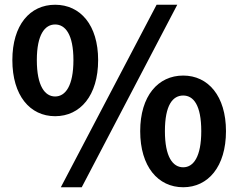

<svg xmlns="http://www.w3.org/2000/svg" viewBox="-20 -774 1003 808"><path d="M212 -285C318 -285 393 -372 393 -521C393 -669 318 -754 212 -754C106 -754 32 -669 32 -521C32 -372 106 -285 212 -285ZM212 -368C169 -368 135 -412 135 -521C135 -629 169 -671 212 -671C255 -671 289 -629 289 -521C289 -412 255 -368 212 -368ZM236 14H324L726 -754H639ZM751 14C856 14 931 -73 931 -222C931 -370 856 -456 751 -456C645 -456 570 -370 570 -222C570 -73 645 14 751 14ZM751 -70C707 -70 674 -114 674 -222C674 -332 707 -372 751 -372C794 -372 827 -332 827 -222C827 -114 794 -70 751 -70Z"/></svg>

Font: Source Han Sans KR
Style: Bold
Weight: 700
Designer: Ryoko NISHIZUKA 西塚涼子 (kana, bopomofo & ideographs); Paul D. Hunt (Latin, Greek & Cyrillic); Sandoll Communications 산돌커뮤니
Foundry: Adobe
Version: Version 2.004;hotconv 1.0.118;makeotfexe 2.5.65603